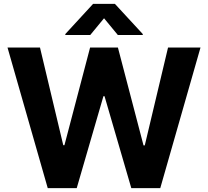

<svg xmlns="http://www.w3.org/2000/svg" viewBox="-20 -973 1076 993"><path d="M18.8 -727.3 226.9 0H376.8L514.9 -475.5H520.6L659.1 0H808.9L1017 -727.3H849.1L728.7 -220.9H722.3L589.8 -727.3H446L313.2 -221.9H307.2L186.8 -727.3ZM317.8 -791.9H446.7L518.1 -878.6L589.5 -791.9H718.4V-796.9L574.2 -953.1H461.6L317.8 -796.9Z"/></svg>

Font: Inter-Hewn
Style: Bold
Weight: 700
Designer: Rasmus Andersson
Foundry: rsms
Version: Version 3.012;git-f93a4a705